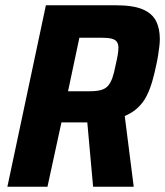

<svg xmlns="http://www.w3.org/2000/svg" viewBox="-20 -708 626 728"><path d="M8 0 154 -688H419Q484 -688 520 -673Q556 -658 571 -629.5Q586 -601 586 -560Q586 -546 584 -530.5Q582 -515 579.5 -498.5Q577 -482 573 -464Q566 -429 557 -398.5Q548 -368 535.5 -343.5Q523 -319 503 -300Q483 -281 453 -268L487 0H333L311 -244Q306 -244 300 -244Q294 -244 288 -244H213L160 0ZM238 -362H319Q346 -362 362.5 -366.5Q379 -371 389 -382Q399 -393 406 -412.5Q413 -432 419 -464Q424 -485 426.5 -500.5Q429 -516 429 -527Q429 -541 423 -549.5Q417 -558 403 -561.5Q389 -565 363 -565H281Z"/></svg>

Font: Saira SemiCondensed
Style: Bold Italic
Weight: 700
Width: 4
Italic angle: -12°
Designer: Hector Gatti with collaboration of the Omnibus-Type team
Foundry: Omnibus-Type
Version: Version 1.101